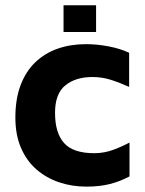

<svg xmlns="http://www.w3.org/2000/svg" viewBox="-20 -685 542 718"><path d="M303 12.9Q249 12.9 201.2 -3.2Q153.4 -19.3 116.4 -51.4Q79.5 -83.4 58.5 -132Q37.5 -180.5 37.5 -245.8Q37.5 -315.3 57.1 -366.8Q76.7 -418.4 112.2 -452.3Q147.8 -486.3 195.9 -503.1Q244.1 -519.9 301.6 -519.9Q343.1 -519.9 386.6 -511.5Q430 -503.1 462.9 -487.7V-359.9Q427.8 -376 394.6 -386.5Q361.3 -397 325.7 -397Q262.6 -397 224.2 -365.6Q185.8 -334.3 185.8 -263.3Q185.8 -187.8 219.7 -150Q253.5 -112.1 332.7 -112.1Q369.7 -112.1 404.4 -125.1Q439 -138 464.3 -152V-25.3Q429.3 -6.7 391.1 3.1Q352.9 12.9 303 12.9ZM217.6 -565.4V-665.4H339.3V-565.4Z"/></svg>

Font: Maven Pro
Style: Regular
Weight: 400
Designer: Joe Prince
Foundry: Joe Prince
Version: Version 2.103